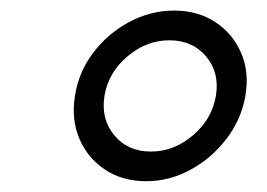

<svg xmlns="http://www.w3.org/2000/svg" viewBox="-20 -754 495 356"><path d="M251.1 -418Q207 -418 174.7 -439.5Q142.4 -460.9 127.1 -497Q111.9 -533 119 -576.3Q125.7 -620.4 152.9 -656.2Q180 -692.1 219.6 -713.2Q259.2 -734.4 302.9 -734.4Q346.6 -734.4 379.1 -713.1Q411.6 -691.8 427 -656.1Q442.5 -620.4 435 -576.3Q427.6 -533 400.2 -497Q372.9 -460.9 333.6 -439.5Q294.4 -418 251.1 -418ZM259.6 -473Q302.6 -473 337.9 -503.2Q373.2 -533.4 380.3 -576.3Q387.4 -619.3 362.2 -649.3Q337 -679.3 294 -679.3Q251.4 -679.3 216.1 -649.3Q180.8 -619.3 173.7 -576.3Q166.9 -533.4 191.9 -503.2Q217 -473 259.6 -473Z"/></svg>

Font: Inter UI Light
Style: Italic
Weight: 300
Italic angle: 9.39999°
Designer: Rasmus Andersson
Foundry: rsms
Version: 3.2;8d6f07862